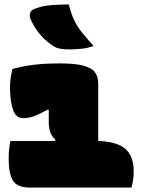

<svg xmlns="http://www.w3.org/2000/svg" viewBox="-20 -846 640 866"><path d="M27 -210H227L230 -216Q213 -231 206.5 -250.5Q200 -270 200 -292V-349L196 -352Q156 -330 132 -321.5Q108 -313 84 -313Q51 -313 38 -353Q25 -393 25 -454Q25 -473 28 -493Q31 -513 36 -535Q80 -547 130 -553.5Q180 -560 250 -560Q320 -560 357.5 -549.5Q395 -539 409 -519Q423 -499 423 -468V-210Q505 -208 544 -175.5Q583 -143 583 -74Q583 -52 580 -33Q577 -14 573 0H116Q57 0 38 -32Q19 -64 19 -131Q19 -151 21 -170.5Q23 -190 27 -210ZM290 -826Q301 -784 315 -754.5Q329 -725 350.5 -698.5Q372 -672 402 -639Q378 -629 346 -626Q314 -623 292 -623Q268 -623 250.5 -626.5Q233 -630 219 -639Q184 -663 159 -692.5Q134 -722 117 -762Q112 -775 116 -787.5Q120 -800 136 -806Q171 -820 213.5 -823Q256 -826 290 -826Z"/></svg>

Font: Recursive Mn Csl St XBk
Style: Regular
Weight: 1000
Monospace: yes
Version: Version 1.079;hotconv 1.0.112;makeotfexe 2.5.65598; ttfautoh